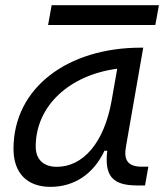

<svg xmlns="http://www.w3.org/2000/svg" viewBox="-20 -705 628 735"><path d="M173.3 10.3C265.1 10.3 338.4 -39.6 379.9 -127.9H390.6C379.4 -32.2 410.2 4.9 504.4 4.9H535.2L547.9 -66.9H522.9C469.2 -66.9 452.6 -92.3 462.4 -145L528.3 -522.5H519C240.7 -522.5 31.7 -370.1 31.7 -135.3C31.7 -43 83 10.3 173.3 10.3ZM197.3 -66.4C146.5 -66.4 116.7 -94.7 116.7 -144C116.7 -299.8 246.1 -418 428.7 -441.9L407.2 -319.3C378.4 -157.7 297.9 -66.4 197.3 -66.4ZM164.1 -609.4H574.7L588.4 -685.1H177.7Z"/></svg>

Font: Cascadia Mono SemiLight
Style: Italic
Weight: 350
Italic angle: -10°
Monospace: yes
Designer: Aaron Bell
Foundry: Saja Typeworks
Version: Version 2404.023